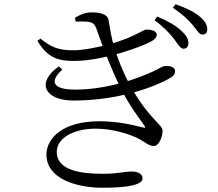

<svg xmlns="http://www.w3.org/2000/svg" viewBox="-20 -846 1040 918"><path d="M856.8 -613.1C871.5 -613.1 880.8 -622.5 880.8 -639.1C881.1 -658.9 871.1 -676.9 846.4 -699.7C821.3 -722.8 783.5 -745.3 731.8 -767L719.1 -748.9C762.3 -718.1 790.1 -687 810.2 -662.2C830.5 -636 841.4 -613.4 856.8 -613.1ZM471.3 51.7C600.3 51.7 661.7 35.9 661.7 6.3C661.7 -13.1 641 -25.9 611 -25.9C571.6 -25.9 547.9 -15.1 473.4 -15.1C377.9 -15.1 251.4 -26.6 251.4 -120C251.4 -185.6 330.8 -230.8 437.5 -230.8C520.1 -230.8 598.8 -204.2 636.1 -186.2C676.3 -165.9 691.5 -147.8 715.6 -147.8C740 -147.8 757.4 -191.4 757.4 -221.8C757.4 -250.5 687.7 -280.6 600 -442C564.2 -507.8 543 -567.2 526.9 -618C512.5 -663.5 505.5 -712.6 498.6 -751.4C494.2 -778.8 455.7 -786.9 419.7 -786.9C390.1 -786.9 366.9 -778.1 338.3 -761.1L342.1 -742.4C358.6 -743.4 376.2 -743.7 393.2 -742.6C424 -740.7 433.3 -729.9 441.4 -707.3C475.9 -607.8 514.7 -510.2 553.5 -432.3C597.3 -340.6 649.9 -275.6 670.1 -245.7C676.5 -236.1 676.3 -232.9 662.7 -236.7C616.1 -248.5 544.3 -266.2 453.3 -266.2C283.8 -266.2 202.1 -187.5 202.1 -106.9C202.1 9.5 346.3 51.7 471.3 51.7ZM331.9 -365.3C541.9 -365.3 717.4 -428.4 794.4 -473.6C812.5 -484.3 817.2 -494.6 817.2 -505.3C817.2 -525.1 795.3 -531.7 770 -530.5C753.5 -530.2 742.9 -516 679.1 -490.3C592.6 -453.9 467 -417.6 339.9 -417.6C229.4 -417.6 216.3 -457.7 278 -513.3L261.2 -528.4C152.1 -452.4 191.9 -365.3 331.9 -365.3ZM335.3 -554.7C476.2 -554.7 670.3 -626.6 707.9 -650.9C723 -660.6 729.6 -670.2 729.6 -679.8C728.8 -699.3 702.7 -704.6 680 -704.6C663.1 -704.6 622.4 -667.6 508.1 -636.1C452.3 -620 375.8 -605.5 331 -605.5C252.2 -605.5 221.6 -624 172.9 -661.4L158.9 -650.4C211.1 -563.3 266.4 -554.7 335.3 -554.7ZM947.9 -680.7C962.5 -680.7 970.9 -689.6 970.9 -706.5C970.9 -727.3 960.4 -745.8 933 -768.5C909.3 -788.7 870.6 -807.7 819.3 -825.9L806.7 -808.6C853.3 -777.8 877 -753.9 899.3 -728.8C921.3 -703.8 930.9 -680.7 947.9 -680.7Z"/></svg>

Font: Source Han Serif CN VF
Style: Regular
Weight: 250
Designer: Ryoko NISHIZUKA 西塚涼子 (kana & ideographs); Frank Grießhammer (Latin, Greek & Cyrillic); Wenlong ZHANG 张文龙 (bopomofo); San
Foundry: Adobe
Version: Version 2.002;hotconv 1.1.0;makeotfexe 2.6.0